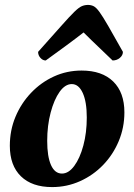

<svg xmlns="http://www.w3.org/2000/svg" viewBox="-20 -749 545 781"><path d="M192 12Q110 12 65 -32Q20 -76 20 -156Q20 -219 43 -274Q66 -329 106.5 -371.5Q147 -414 199.5 -438Q252 -462 312 -462Q395 -462 440.5 -417.5Q486 -373 486 -292Q486 -230 463 -175Q440 -120 399.5 -78Q359 -36 305.5 -12Q252 12 192 12ZM232 -43Q259 -43 282 -74Q305 -105 319 -157Q333 -209 333 -271Q333 -335 316.5 -371Q300 -407 272 -407Q245 -407 222.5 -375.5Q200 -344 186 -291Q172 -238 172 -176Q172 -112 187.5 -77.5Q203 -43 232 -43ZM338 -729Q350 -729 360.5 -724Q371 -719 384.5 -700.5Q398 -682 420.5 -643Q443 -604 480 -538Q480 -524 467.5 -513.5Q455 -503 438 -503Q408 -532 388 -551Q368 -570 352.5 -585Q337 -600 320 -617Q302 -603 286 -591Q270 -579 243 -559Q216 -539 166 -503Q154 -503 144.5 -513.5Q135 -524 135 -538Q194 -604 228.5 -643Q263 -682 282 -700.5Q301 -719 313 -724Q325 -729 338 -729Z"/></svg>

Font: Petrona ExtraBold
Style: Italic
Weight: 800
Italic angle: -9°
Designer: Ringo R. Seeber
Foundry: Ringo R. Seeber
Version: Version 2.001; ttfautohint (v1.8.3)